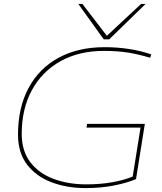

<svg xmlns="http://www.w3.org/2000/svg" viewBox="-20 -951 829 981"><path d="M417 10Q321 10 242.5 -20Q164 -50 118 -110.5Q72 -171 72 -263Q72 -401 126 -501.5Q180 -602 279.5 -656Q379 -710 515 -710Q579 -710 640.5 -700.5Q702 -691 753 -673L747 -656Q683 -675 630 -683Q577 -691 511 -691Q384 -691 289.5 -638.5Q195 -586 143 -490.5Q91 -395 91 -267Q91 -179 135.5 -121.5Q180 -64 255 -36.5Q330 -9 421 -9Q493 -9 554 -20Q615 -31 658 -49L698 -299H422L425 -318H720L675 -36Q631 -17 564 -3.5Q497 10 417 10ZM724 -931 538 -750H510L380 -931H401L526 -768L701 -931Z"/></svg>

Font: Georama Extended Thin
Style: Italic
Weight: 100
Width: 7
Italic angle: -9°
Designer: Jean-Baptiste Levee
Foundry: Production Type
Version: Version 1.000